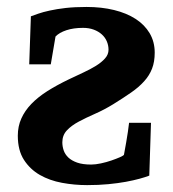

<svg xmlns="http://www.w3.org/2000/svg" viewBox="-20 -520 498 552"><path d="M414.1 -167 409.2 -15.1Q397.9 -10.7 381.1 -6.1Q364.3 -1.5 341.8 2.7Q319.3 6.8 291.5 9.5Q263.7 12.2 230.5 12.2Q193.8 12.2 158.2 5.6Q122.6 -1 94.5 -17.1Q66.4 -33.2 48.8 -60.5Q31.2 -87.9 31.2 -129.9Q31.2 -156.7 41.3 -179.2Q51.3 -201.7 70.1 -221.2Q88.9 -240.7 116.2 -258.1Q143.6 -275.4 178.2 -292Q198.7 -301.8 219.2 -311.3Q239.7 -320.8 255.9 -330.8Q272 -340.8 282 -352.1Q292 -363.3 292 -377Q292 -389.6 287.1 -401.1Q282.2 -412.6 272.7 -421.1Q263.2 -429.7 249.5 -434.8Q235.8 -439.9 218.8 -439.9Q191.4 -439.9 170.9 -433.1Q150.4 -426.3 139.6 -415L126 -335H64L68.8 -473.1Q76.7 -476.1 90.1 -480.7Q103.5 -485.4 123.3 -489.7Q143.1 -494.1 169.2 -497.1Q195.3 -500 229 -500Q272 -500 307.9 -491.2Q343.8 -482.4 369.6 -465.8Q395.5 -449.2 410.2 -424.6Q424.8 -399.9 424.8 -368.7Q424.8 -342.3 417.2 -322.8Q409.7 -303.2 394.5 -286.4Q379.4 -269.5 356.9 -253.9Q334.5 -238.3 305.2 -220.2Q279.8 -204.6 253.7 -193.1Q227.5 -181.6 206.5 -170.4Q185.5 -159.2 172.4 -145.3Q159.2 -131.3 159.2 -110.8Q159.2 -99.1 163.1 -87.6Q167 -76.2 176.5 -67.1Q186 -58.1 201.9 -52.5Q217.8 -46.9 242.2 -46.9Q254.4 -46.9 270.3 -50.3Q286.1 -53.7 300.3 -58.6Q314.5 -63.5 325 -68.1Q335.4 -72.8 336.4 -75.2Q339.8 -93.8 342.8 -110.8Q345.2 -125.5 347.7 -141.1Q350.1 -156.7 351.1 -167Z"/></svg>

Font: Charis SIL
Style: Bold
Weight: 700
Foundry: SIL International
Version: Version 4.112